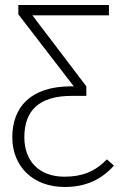

<svg xmlns="http://www.w3.org/2000/svg" viewBox="-20 -542 489 765"><path d="M406 93C358 142 307 162 237 162C133 162 77 97 77 5C77 -102 136 -160 266 -160H324V-198L109 -481H414V-522H53V-485L274 -198H263C102 -198 29 -115 29 5C29 119 109 203 238 203C324 203 385 172 434 118Z"/></svg>

Font: Fira Sans ExtraLight
Style: Regular
Weight: 200
Designer: bBox Type GmbH & Carrois Corporate GbR & Edenspiekermann AG
Foundry: bBox Type GmbH & Carrois Corporate GbR & Edenspiekermann AG
Version: Version 4.300;PS 004.300;hotconv 1.0.88;makeotf.lib2.5.64775